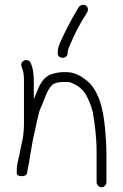

<svg xmlns="http://www.w3.org/2000/svg" viewBox="-20 -751 514 801"><path d="M262 -527V-534C264.2 -545 265.7 -548.3 270.5 -560C290.3 -608.4 316.5 -658.7 344 -700C346.7 -705.3 347.5 -710.7 346.5 -716C343.1 -734.3 318.4 -735.1 309 -722L303 -712C282.6 -678 260.7 -637.9 243.5 -601C234.2 -581 223.6 -561.3 221 -538V-531C217.8 -505.2 258.9 -502 262 -527ZM403.5 30C415 30 424 20.7 424 9V-118C424 -127.3 423.7 -137.3 423 -148C423 -158 422.3 -168.3 421 -179C415.4 -268.9 402.2 -350.7 356 -402C334.9 -423.1 298.7 -450 259 -450H242C226.5 -450 204.4 -445.1 193 -441C150.4 -424.6 139 -379 121 -337V-407C121 -432.2 119.1 -457.8 113 -476L108 -488C97.9 -511.6 60.5 -498.4 70 -473L74 -461C79.8 -448 80 -424.9 80 -406V-228C80 -215.8 78.1 -197.9 77 -187C74.8 -165 68 -146.7 65 -126C61.2 -99.7 50 -69.9 50 -43V-28C50 -10.6 90.7 -14.1 92 -26C103.9 -79.4 111 -145.2 124 -198.5C128 -215 141.1 -281.5 148 -297C164 -329 173.3 -372.3 197 -396C205.5 -404.5 226 -409 242 -409H259C263 -409 267 -408.7 271 -408C300 -398.3 323.7 -380.9 338 -357C349.5 -336 360.5 -310.1 367 -284C375.5 -233.2 383 -177.8 383 -118V9C383 20.7 392 30 403.5 30Z"/></svg>

Font: HoneyBee
Style: SeLit
Weight: 300
Foundry: Cannot Into Space Fonts
Version: Version 0.89